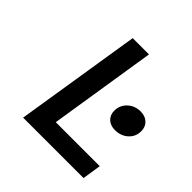

<svg xmlns="http://www.w3.org/2000/svg" viewBox="-174 -804 948 948"><g transform="rotate(45 300.0 -330.0)"><path d="M121.1 0 226.1 -660.2H339.8L251 -98.1H558.1L543 0ZM484.9 -276.9Q453.6 -276.9 434.3 -294.9Q415 -313 415 -342.8Q415 -380.9 442.6 -406.5Q470.2 -432.1 509.8 -432.1Q542 -432.1 561.5 -413.8Q581.1 -395.5 581.1 -365.2Q581.1 -326.7 553.5 -301.8Q525.9 -276.9 484.9 -276.9Z"/></g></svg>

Font: Office Code Pro Medium Italic
Style: Regular
Weight: 500
Italic angle: -9°
Designer: Nathan Rutzky & Paul D. Hunt
Foundry: Adobe Systems Incorporated
Version: Version 1.004;PS 001.004;hotconv 1.0.70;makeotf.lib2.5.58329